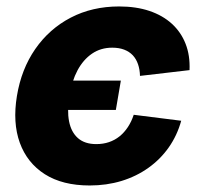

<svg xmlns="http://www.w3.org/2000/svg" viewBox="-20 -567 628 598"><path d="M259.3 10.7Q174.8 10.7 119.6 -24.4Q64.5 -59.6 41.7 -122.3Q19 -185.1 32.7 -268.1Q46.4 -351.6 89.8 -414.3Q133.3 -477.1 200.2 -512Q267.1 -546.9 351.1 -546.9Q403.8 -546.9 445.3 -533Q486.8 -519 515.4 -492.9Q543.9 -466.8 558.1 -430.4Q572.3 -394 570.3 -348.6L416 -330.6Q415.5 -350.6 409.9 -366.9Q404.3 -383.3 393.6 -394.8Q382.8 -406.2 366.7 -412.4Q350.6 -418.5 329.6 -418.5Q293.9 -418.5 266.6 -399.9Q239.3 -381.3 221.4 -347.9Q203.6 -314.5 196.3 -268.6Q188.5 -223.1 195.1 -189.2Q201.7 -155.3 222.9 -136.7Q244.1 -118.2 279.8 -118.2Q301.3 -118.2 319.3 -124.3Q337.4 -130.4 352.3 -142.3Q367.2 -154.3 378.4 -171.4Q389.6 -188.5 396.5 -209.5L544.4 -190.9Q531.7 -145 505.6 -107.9Q479.5 -70.8 442.1 -44.2Q404.8 -17.6 358.4 -3.4Q312 10.7 259.3 10.7ZM183.6 -224.6 199.2 -315.9H356.4L340.8 -224.6Z"/></svg>

Font: Inter 18pt ExtraBold
Style: Italic
Weight: 800
Italic angle: -9.3988°
Designer: Rasmus Andersson
Foundry: rsms
Version: Version 4.001;git-66647c0bb